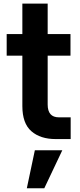

<svg xmlns="http://www.w3.org/2000/svg" viewBox="-20 -762 436 1052"><path d="M127 269.5 170.9 61.5H321.3L222.7 269.5ZM16.6 -457V-575.2H102.5V-742.2H241.2V-575.2H366.2V-457H241.2V-189.5Q241.2 -119.1 302.7 -119.1H367.2V0H285.2Q201.2 0 151.9 -43Q102.5 -85.9 102.5 -180.7V-457Z"/></svg>

Font: Gothic A1 ExtraBold
Style: Regular
Weight: 800
Designer: HanYang I&C Co.,Ltd.
Foundry: HanYang I&C Co.,Ltd.
Version: Version 2.50